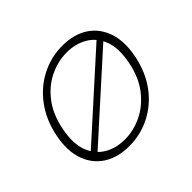

<svg xmlns="http://www.w3.org/2000/svg" viewBox="-124 -666 833 833"><g transform="rotate(-45 292.0 -250.0)"><path d="M485 -437 506 -416 113 -62 90 -81ZM241 7Q171 7 122.5 -24Q74 -55 54 -112.5Q34 -170 50 -250Q66 -329 109 -387Q152 -445 213 -476Q274 -507 343 -507Q413 -507 461 -476Q509 -445 529 -387Q549 -329 533 -250Q517 -170 474.5 -112.5Q432 -55 371 -24Q310 7 241 7ZM247 -27Q300 -27 351 -51Q402 -75 441 -124.5Q480 -174 495 -250Q510 -327 491 -376Q472 -425 430.5 -449Q389 -473 336 -473Q283 -473 232 -449Q181 -425 142.5 -375.5Q104 -326 89 -250Q74 -173 93 -124Q112 -75 153 -51Q194 -27 247 -27Z"/></g></svg>

Font: Albert Sans ExtraLight
Style: Italic
Weight: 250
Italic angle: -11.25°
Designer: Andreas Rasmussen
Foundry: a.Foundry
Version: Version 1.025